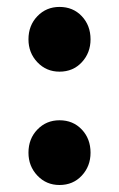

<svg xmlns="http://www.w3.org/2000/svg" viewBox="-20 -517 340 549"><path d="M150.1 -312.1Q112.4 -312.1 86.9 -339Q61.4 -365.9 61.4 -404.5Q61.4 -444.2 86.9 -470.7Q112.4 -497.2 150.1 -497.2Q188.9 -497.2 213.9 -470.7Q238.9 -444.2 238.9 -404.5Q238.9 -365.9 213.9 -339Q188.9 -312.1 150.1 -312.1ZM150.1 12Q112.4 12 86.9 -14.9Q61.4 -41.8 61.4 -80.4Q61.4 -120.2 86.9 -146.6Q112.4 -173.1 150.1 -173.1Q188.9 -173.1 213.9 -146.6Q238.9 -120.2 238.9 -80.4Q238.9 -41.8 213.9 -14.9Q188.9 12 150.1 12Z"/></svg>

Font: Source Sans 3 VF
Style: Regular
Weight: 200
Designer: Paul D. Hunt
Foundry: Adobe
Version: Version 3.046;hotconv 1.0.118;makeotfexe 2.5.65603